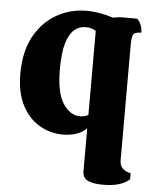

<svg xmlns="http://www.w3.org/2000/svg" viewBox="-54 -585 668 847"><g transform="rotate(5 280.5 -161.0)"><path d="M430 218Q393 218 368 207.5Q343 197 343 166V-24Q324 -5 297 4Q270 13 238 13Q183 13 135 -14.5Q87 -42 57.5 -98Q28 -154 28 -239Q28 -335 64 -402Q100 -469 161 -504.5Q222 -540 296 -540Q326 -540 356 -534.5Q386 -529 414 -520Q425 -522 435 -523.5Q445 -525 457 -525H520Q532 -514 538 -498Q544 -482 544 -465Q514 -465 508 -452Q502 -439 502 -409V103Q502 127 515 139.5Q528 152 551 157V184Q533 200 505 209Q477 218 430 218ZM307 -74Q318 -74 327 -76.5Q336 -79 343 -83V-455Q324 -468 297 -468Q270 -468 248 -450Q226 -432 213 -389.5Q200 -347 200 -273Q200 -170 231 -122Q262 -74 307 -74Z"/></g></svg>

Font: Calistoga
Style: Regular
Weight: 400
Designer: Yvonne Schuttler, Eben Sorkin
Foundry: www.sorkintype.com
Version: Version 1.010; ttfautohint (v1.8.4.7-5d5b)